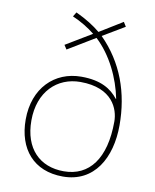

<svg xmlns="http://www.w3.org/2000/svg" viewBox="-86 -822 725 898"><g transform="rotate(10 277.0 -373.5)"><path d="M204 -757 191 -736C231 -719 270 -695 298 -672L175 -598L188 -578L317 -656C390 -588 438 -487 457 -391H455C422 -433 373 -465 279 -465C152 -465 57 -372 57 -223C57 -83 135 10 274 10C423 10 494 -117 494 -272C494 -426 445 -563 339 -669L443 -731L430 -752L321 -685C291 -710 253 -734 204 -757ZM279 -440C433 -440 467 -343 467 -285C467 -109 395 -15 274 -15C160 -15 84 -89 84 -223C84 -360 169 -440 279 -440Z"/></g></svg>

Font: Noto Sans Thai Looped Thin
Style: Regular
Weight: 100
Designer: Sasikarn Vongin, Ben Mitchell
Foundry: The Fontpad Ltd
Version: Version 1.001